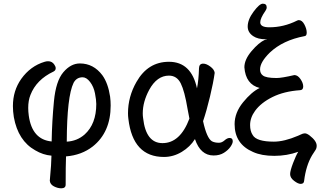

<svg xmlns="http://www.w3.org/2000/svg" viewBox="-20 -827 1769 1041"><path d="M342 -59Q398 -62 439 -98Q502 -155 502 -263Q502 -285 495 -321Q488 -357 468.5 -382.5Q449 -408 428 -408Q395 -408 379 -378Q343 -304 342 -59ZM312 194Q293 194 272.5 183.5Q252 173 250 153Q259 55 259 17Q213 13 171 -12Q78 -64 55 -192Q50 -223 50 -252Q50 -335 95 -399Q145 -469 222 -492Q232 -495 241 -495Q263 -495 275 -476Q282 -466 282 -457Q282 -445 270 -439Q177 -395 145 -312Q133 -282 133 -242Q133 -222 136 -200Q154 -70 260 -60Q262 -169 272.5 -278.5Q283 -388 323.5 -435.5Q364 -483 413 -483Q487 -483 535 -419Q566 -376 577 -303Q580 -279 580 -255Q580 -110 483 -33Q423 14 338 21Q336 69 336 174Q336 194 312 194Z M861 -51Q957 -51 1007 -184L997 -236Q981 -333 960 -375Q939 -417 896 -417Q831 -417 789 -340Q754 -275 754 -212Q754 -199 756 -186Q771 -51 861 -51ZM869 24Q700 24 676 -183Q674 -198 674 -213Q674 -303 720 -383Q782 -492 896 -492Q1017 -492 1048 -348Q1057 -391 1059 -458Q1060 -482 1082 -482Q1099 -482 1120.5 -466Q1142 -450 1144 -432Q1137 -380 1118.5 -303Q1100 -226 1081 -170Q1101 -78 1129 -61Q1144 -53 1167 -53Q1183 -53 1197.5 -66Q1212 -79 1225 -79Q1242 -79 1242 -61Q1242 -49 1229.5 -31Q1217 -13 1194 1.5Q1171 16 1138 16Q1067 16 1037 -73Q1011 -31 965.5 -3.5Q920 24 869 24Z M1610 170Q1596 170 1574.5 153.5Q1553 137 1553 117Q1553 99 1569 57Q1585 15 1597 -4Q1536 18 1467 18Q1398 18 1352 -3Q1252 -46 1252 -154Q1252 -216 1298 -272.5Q1344 -329 1388 -350Q1312 -369 1305 -462Q1305 -504 1344 -550Q1383 -596 1416 -611L1428 -613Q1428 -614 1422 -614Q1378 -614 1353 -631Q1323 -651 1323 -683Q1323 -721 1355 -764Q1387 -807 1405 -807Q1426 -807 1426 -787Q1426 -778 1419 -768Q1391 -728 1391 -706Q1391 -679 1440 -679Q1518 -679 1590 -715Q1596 -718 1600 -718Q1618 -718 1630.5 -694Q1643 -670 1643 -650Q1643 -632 1631 -631Q1514 -609 1443 -542Q1390 -490 1390 -451Q1390 -429 1405 -418Q1422 -404 1480 -404Q1507 -404 1576 -420Q1594 -420 1609 -398.5Q1624 -377 1624 -358Q1624 -339 1607 -338Q1520 -332 1457.5 -301Q1395 -270 1363 -226Q1336 -189 1336 -149Q1336 -116 1350 -95Q1370 -59 1465 -59Q1521 -59 1596 -91Q1600 -92 1611.5 -98Q1623 -104 1633 -104Q1643 -104 1658 -93Q1697 -63 1697 -37Q1697 -23 1690.5 -13.5Q1684 -4 1672 15Q1639 71 1629 153Q1628 170 1610 170Z"/></svg>

Font: LXGW WenKai Lite
Style: Bold
Weight: 700
Designer: LXGW / Fontworks Inc.
Foundry: LXGW / Fontworks Inc.
Version: Version 1.330;April 28, 2024